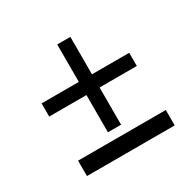

<svg xmlns="http://www.w3.org/2000/svg" viewBox="-119 -643 766 759"><g transform="rotate(-30 263.5 -263.5)"><path d="M290 -347.2V-518.1H230V-347.2H60.1V-287.1H230V-117.2H290V-287.1H460V-347.2ZM472.2 -79.1H71.8V-8.8H472.2Z"/></g></svg>

Font: Linux Biolinum G
Style: Bold
Weight: 700
Designer: Philipp H. Poll
Foundry: Philipp H. Poll
Version: Version 1.1.0